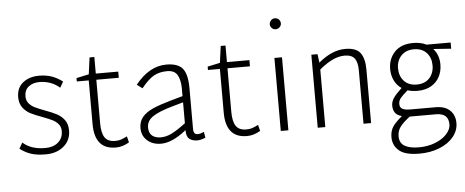

<svg xmlns="http://www.w3.org/2000/svg" viewBox="-61 -958 3298 1362"><g transform="rotate(-5 1588.0 -277.0)"><path d="M50 -36 74 -78Q132 -25 234 -25Q290 -25 325 -54.5Q360 -84 360 -135Q360 -165 343 -185Q326 -205 301.5 -217Q277 -229 232 -246Q182 -264 149.5 -280.5Q117 -297 95 -326.5Q73 -356 73 -401Q73 -468 118.5 -504Q164 -540 233 -540Q284 -540 323.5 -526Q363 -512 400 -484L376 -442Q347 -468 310 -481.5Q273 -495 233 -495Q186 -495 155.5 -471.5Q125 -448 125 -402Q125 -372 142 -352Q159 -332 183.5 -320Q208 -308 253 -291Q305 -272 336.5 -255.5Q368 -239 390 -210Q412 -181 412 -135Q412 -65 361.5 -22.5Q311 20 234 20Q171 20 129.5 6.5Q88 -7 50 -36Z M828 -13Q801 2 779 8.5Q757 15 732 15Q582 15 582 -165V-476H497V-500L586 -519L602 -638H636V-520H796V-476H636V-167Q636 -97 658 -64.5Q680 -32 732 -32Q755 -32 772 -37.5Q789 -43 817 -57Z M1371 1Q1337 15 1313 15Q1277 15 1256 -2Q1235 -19 1235 -63V-65Q1135 16 1055 16Q994 16 956 -18.5Q918 -53 918 -107Q918 -153 944 -184.5Q970 -216 1017.5 -237.5Q1065 -259 1142 -281L1235 -307V-361Q1235 -420 1215 -456.5Q1195 -493 1141 -493Q1088 -493 1048 -471.5Q1008 -450 957 -387L919 -416Q1018 -540 1140 -540Q1223 -540 1256 -498.5Q1289 -457 1289 -360V-70Q1289 -48 1296.5 -38.5Q1304 -29 1320 -29Q1337 -29 1364 -41ZM1235 -114V-263L1161 -242Q1058 -213 1015 -183Q972 -153 972 -107Q972 -66 995.5 -47.5Q1019 -29 1056 -29Q1096 -29 1136.5 -49.5Q1177 -70 1235 -114Z M1762 -13Q1735 2 1713 8.5Q1691 15 1666 15Q1516 15 1516 -165V-476H1431V-500L1520 -519L1536 -638H1570V-520H1730V-476H1570V-167Q1570 -97 1592 -64.5Q1614 -32 1666 -32Q1689 -32 1706 -37.5Q1723 -43 1751 -57Z M1896 -760Q1896 -776 1907.5 -788Q1919 -800 1935 -800Q1952 -800 1963.5 -788.5Q1975 -777 1975 -760Q1975 -745 1963 -733.5Q1951 -722 1935 -722Q1919 -722 1907.5 -733.5Q1896 -745 1896 -760ZM1908 -520H1962V0H1908Z M2551 -381V0H2497V-379Q2497 -438 2476 -465.5Q2455 -493 2405 -493Q2364 -493 2320.5 -473Q2277 -453 2225 -410V0H2171V-520H2215L2223 -459Q2319 -540 2413 -540Q2492 -540 2521.5 -499.5Q2551 -459 2551 -381Z M3163 -476 3036 -485Q3077 -440 3077 -371Q3077 -324 3057 -285Q3037 -246 2997 -222.5Q2957 -199 2898 -199Q2862 -199 2829 -209Q2790 -176 2776 -158Q2762 -140 2762 -117Q2762 -92 2780.5 -82Q2799 -72 2839 -72H3018Q3083 -72 3118.5 -38Q3154 -4 3154 52Q3154 106 3117.5 150.5Q3081 195 3017 220.5Q2953 246 2874 246Q2773 246 2729.5 208.5Q2686 171 2686 113Q2686 69 2706 38.5Q2726 8 2773 -30Q2737 -40 2724 -61Q2711 -82 2711 -109Q2711 -138 2728 -163.5Q2745 -189 2788 -229Q2754 -252 2736.5 -289Q2719 -326 2719 -369Q2719 -442 2765 -491Q2811 -540 2898 -540Q2951 -540 2991 -520H3163ZM3021 -370Q3021 -425 2988.5 -460Q2956 -495 2898 -495Q2841 -495 2808 -459.5Q2775 -424 2775 -370Q2775 -315 2807.5 -279.5Q2840 -244 2898 -244Q2956 -244 2988.5 -279.5Q3021 -315 3021 -370ZM3016 -22H2839H2828Q2782 13 2759.5 42Q2737 71 2737 110Q2737 159 2773 180Q2809 201 2874 201Q2939 201 2991.5 180Q3044 159 3074 125.5Q3104 92 3104 58Q3104 -22 3016 -22Z"/></g></svg>

Font: Martel Sans ExtraLight
Style: Regular
Weight: 275
Designer: Dan Reynolds and Mathieu Réguer
Foundry: Dan Reynolds and Mathieu Réguer
Version: Version 1.002; ttfautohint (v1.1) -l 5 -r 5 -G 72 -x 0 -D la